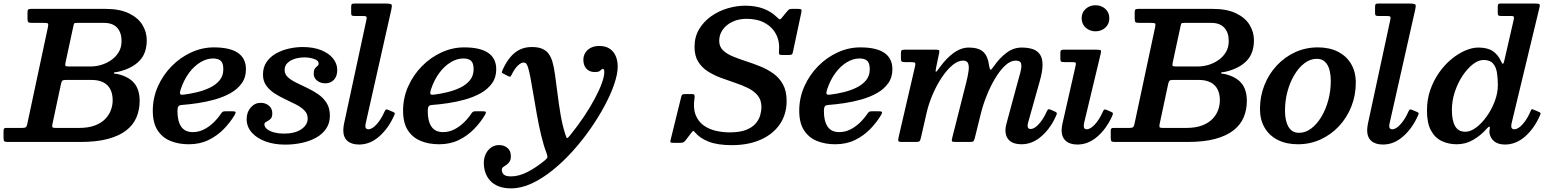

<svg xmlns="http://www.w3.org/2000/svg" viewBox="-63 -800 8734 1082"><path d="M390 0Q482.5 0 546.5 -17.5Q610.5 -35 649.8 -66.2Q689 -97.5 706.5 -139.8Q724 -182 724 -231.5Q724 -293.5 694.5 -330Q665 -366.5 603 -382Q591.5 -385 585.5 -384.5Q579.5 -384 579.5 -388.5Q579.5 -393.5 585.8 -393.2Q592 -393 605 -396Q680.5 -414 722.2 -456.5Q764 -499 764 -573.5Q764 -619.5 739.5 -659.8Q715 -700 663.2 -725Q611.5 -750 530 -750H113.5Q101.5 -750 96.8 -747Q92 -744 92 -732V-694.5Q92 -678.5 97 -674.8Q102 -671 117.5 -671H183Q203.5 -671 207 -667.5Q210.5 -664 207.5 -649L90.5 -100.5Q87.5 -86.5 82 -82.8Q76.5 -79 59 -79H-28.5Q-37 -79 -40 -75.5Q-43 -72 -43 -63V-23.5Q-43 -7.5 -38.5 -3.8Q-34 0 -19 0ZM380 -79H251Q234 -79 232 -83.8Q230 -88.5 232.5 -101L281 -328.5Q284 -341 288.2 -345.2Q292.5 -349.5 307.5 -349.5H454Q491 -349.5 517.5 -336.8Q544 -324 558 -298.2Q572 -272.5 572 -234.5Q572 -208.5 562.5 -181.2Q553 -154 531.2 -130.8Q509.5 -107.5 472.5 -93.2Q435.5 -79 380 -79ZM322 -425.5Q306.5 -425.5 305.2 -430.2Q304 -435 306 -446.5L350.5 -653Q353 -665 355.2 -668Q357.5 -671 372.5 -671H524Q572 -671 597 -643.8Q622 -616.5 622 -569Q622 -532.5 605.8 -505.8Q589.5 -479 563.2 -461Q537 -443 507.2 -434.2Q477.5 -425.5 450 -425.5Z M798 -176Q798 -108 824.5 -66.5Q851 -25 897 -6Q943 13 1001 13Q1063.5 13 1112.8 -11.2Q1162 -35.5 1198.8 -73.5Q1235.5 -111.5 1259.5 -152.5Q1267 -165.5 1264 -169.2Q1261 -173 1244 -173H1211Q1198 -173 1193.2 -170.8Q1188.5 -168.5 1184 -161.5Q1165.5 -134 1141 -110Q1116.5 -86 1086.8 -70.8Q1057 -55.5 1023.5 -55.5Q978.5 -55.5 957.8 -86.8Q937 -118 937 -173.5Q937 -193 942 -200.2Q947 -207.5 961.5 -208.5Q1003.5 -211.5 1052 -218.8Q1100.5 -226 1148.5 -239.5Q1196.5 -253 1236 -275.2Q1275.5 -297.5 1299.2 -330.5Q1323 -363.5 1323 -409.5Q1323 -471 1277.8 -502Q1232.5 -533 1142 -533Q1076.5 -533 1014.8 -504.8Q953 -476.5 904.2 -427Q855.5 -377.5 826.8 -313Q798 -248.5 798 -176ZM971 -266.5Q954 -264.5 951.8 -271.5Q949.5 -278.5 955 -295.5Q972.5 -348.5 1001.2 -387.8Q1030 -427 1065.8 -448.8Q1101.5 -470.5 1137.5 -470.5Q1167 -470.5 1181.2 -457.2Q1195.5 -444 1195.5 -409.5Q1195.5 -373 1174.8 -347.8Q1154 -322.5 1120.5 -306.2Q1087 -290 1047.8 -280.5Q1008.5 -271 971 -266.5Z M1671 -132Q1671 -96.5 1635.2 -71.8Q1599.5 -47 1535.5 -47Q1508.5 -47 1483.8 -53.2Q1459 -59.5 1443 -71.5Q1427 -83.5 1427 -99.5Q1427 -108.5 1438 -113.8Q1449 -119 1460.2 -128.5Q1471.5 -138 1471.5 -161Q1471.5 -188.5 1452.5 -204.5Q1433.5 -220.5 1406 -220.5Q1373 -220.5 1350 -194.2Q1327 -168 1327 -129Q1327 -86 1355.5 -53.5Q1384 -21 1433 -3Q1482 15 1544 15Q1592.5 15 1637.8 5.2Q1683 -4.5 1718.5 -24.2Q1754 -44 1775 -75Q1796 -106 1796 -148Q1796 -191 1777.5 -220Q1759 -249 1730 -269Q1701 -289 1668.5 -304.2Q1636 -319.5 1607 -333.8Q1578 -348 1559.5 -364.8Q1541 -381.5 1541 -406Q1541 -429.5 1557.2 -445.2Q1573.5 -461 1599 -468.8Q1624.5 -476.5 1653 -476.5Q1680 -476.5 1706.2 -468.2Q1732.5 -460 1732.5 -441.5Q1732.5 -432.5 1725.5 -427.8Q1718.5 -423 1711.8 -414Q1705 -405 1705 -384Q1705 -361 1723.8 -345.8Q1742.5 -330.5 1770 -330.5Q1800.5 -330.5 1819 -350.5Q1837.5 -370.5 1837.5 -405Q1837.5 -441.5 1813.5 -471Q1789.5 -500.5 1745.8 -517.8Q1702 -535 1642.5 -535Q1606 -535 1566.8 -526.5Q1527.5 -518 1494 -499.5Q1460.5 -481 1439.8 -451.5Q1419 -422 1419 -380Q1419 -343.5 1437.2 -318Q1455.5 -292.5 1484 -274Q1512.5 -255.5 1544.8 -240.5Q1577 -225.5 1605.8 -210.8Q1634.5 -196 1652.8 -177.2Q1671 -158.5 1671 -132Z M2142 -744.5Q2147.5 -767 2143.8 -773.5Q2140 -780 2111.5 -780H1934Q1922.5 -780 1919.2 -776.5Q1916 -773 1916 -761V-726Q1916 -716 1919.5 -713Q1923 -710 1933.5 -710H1980Q1998.5 -710 2001.8 -705.8Q2005 -701.5 2001.5 -686.5L1875.5 -101.5Q1874 -94 1872.8 -83.8Q1871.5 -73.5 1871.5 -66.5Q1871.5 -26.5 1894.8 -6Q1918 14.5 1961 14.5Q2022 14.5 2074 -31Q2126 -76.5 2158.5 -150Q2163 -159.5 2161.5 -162.8Q2160 -166 2149.5 -170.5L2127 -180Q2114.5 -185 2111.2 -182.5Q2108 -180 2103 -169Q2084.5 -127 2059.2 -99.2Q2034 -71.5 2013 -71.5Q1996 -71.5 1996 -89Q1996 -93 1996.8 -98.2Q1997.5 -103.5 1998.5 -107.5Z M2208.5 -176Q2208.5 -108 2235 -66.5Q2261.5 -25 2307.5 -6Q2353.5 13 2411.5 13Q2474 13 2523.2 -11.2Q2572.5 -35.5 2609.2 -73.5Q2646 -111.5 2670 -152.5Q2677.5 -165.5 2674.5 -169.2Q2671.5 -173 2654.5 -173H2621.5Q2608.5 -173 2603.8 -170.8Q2599 -168.5 2594.5 -161.5Q2576 -134 2551.5 -110Q2527 -86 2497.2 -70.8Q2467.5 -55.5 2434 -55.5Q2389 -55.5 2368.2 -86.8Q2347.5 -118 2347.5 -173.5Q2347.5 -193 2352.5 -200.2Q2357.5 -207.5 2372 -208.5Q2414 -211.5 2462.5 -218.8Q2511 -226 2559 -239.5Q2607 -253 2646.5 -275.2Q2686 -297.5 2709.8 -330.5Q2733.5 -363.5 2733.5 -409.5Q2733.5 -471 2688.2 -502Q2643 -533 2552.5 -533Q2487 -533 2425.2 -504.8Q2363.5 -476.5 2314.8 -427Q2266 -377.5 2237.2 -313Q2208.5 -248.5 2208.5 -176ZM2381.5 -266.5Q2364.5 -264.5 2362.2 -271.5Q2360 -278.5 2365.5 -295.5Q2383 -348.5 2411.8 -387.8Q2440.5 -427 2476.2 -448.8Q2512 -470.5 2548 -470.5Q2577.5 -470.5 2591.8 -457.2Q2606 -444 2606 -409.5Q2606 -373 2585.2 -347.8Q2564.5 -322.5 2531 -306.2Q2497.5 -290 2458.2 -280.5Q2419 -271 2381.5 -266.5Z M3289 -394Q3307 -394 3314.5 -398.5Q3322 -403 3325.2 -407.2Q3328.5 -411.5 3334.5 -411.5Q3342.5 -411.5 3342.5 -394Q3342.5 -369.5 3328.2 -330.2Q3314 -291 3288.2 -243Q3262.5 -195 3227.8 -143Q3193 -91 3152.5 -41Q3138.5 -23.5 3134 -21.5Q3129.5 -19.5 3122 -45.5Q3106 -95.5 3096 -154.8Q3086 -214 3078.8 -272.5Q3071.5 -331 3064.8 -379Q3058 -427 3049.5 -454.5Q3041.5 -480 3028.2 -497.8Q3015 -515.5 2992.5 -525.2Q2970 -535 2933.5 -535Q2896 -535 2866.2 -520.5Q2836.5 -506 2812.8 -477.8Q2789 -449.5 2770 -407.5Q2765.5 -397 2764.8 -393Q2764 -389 2775.5 -384L2802.5 -370Q2812 -366 2814.5 -369Q2817 -372 2821 -380.5Q2838 -414.5 2856 -431Q2874 -447.5 2886 -447.5Q2899 -447.5 2903.5 -440.2Q2908 -433 2911 -425Q2918 -406 2926 -364.2Q2934 -322.5 2943 -267.5Q2952 -212.5 2962.8 -152.8Q2973.5 -93 2986.8 -37.2Q3000 18.5 3016.5 61.5Q3023 80.5 3022 86.2Q3021 92 3007 104Q2958 144.5 2909.5 169.2Q2861 194 2817 194Q2787.5 194 2776.2 183.8Q2765 173.5 2765 156.5Q2765 147 2772.8 141.2Q2780.5 135.5 2790.8 129Q2801 122.5 2808.5 111.2Q2816 100 2816 80Q2816 50 2796.8 33.8Q2777.5 17.5 2749.5 17.5Q2724 17.5 2704.5 31.5Q2685 45.5 2674.2 68.2Q2663.5 91 2663.5 118.5Q2663.5 146 2672 171.5Q2680.5 197 2698.8 217.5Q2717 238 2746.5 249.8Q2776 261.5 2817.5 261.5Q2874 261.5 2933.2 234Q2992.5 206.5 3051.2 159.2Q3110 112 3164.2 51.8Q3218.5 -8.5 3264.5 -74.5Q3310.5 -140.5 3345 -205.2Q3379.5 -270 3398.8 -326.8Q3418 -383.5 3418 -424.5Q3418 -458 3406.8 -484.2Q3395.5 -510.5 3372.5 -525.8Q3349.5 -541 3314 -541Q3285.5 -541 3265.5 -530.2Q3245.5 -519.5 3235 -501.8Q3224.5 -484 3224.5 -463Q3224.5 -432 3241.5 -413Q3258.5 -394 3289 -394Z M3990 -570Q3990 -605 4010 -633Q4030 -661 4065 -677.5Q4100 -694 4145 -694Q4205 -694 4247.5 -670.5Q4290 -647 4311 -605.8Q4332 -564.5 4327 -511.5Q4325.5 -498.5 4328.2 -494.2Q4331 -490 4347 -490H4375Q4391 -490 4397 -492Q4403 -494 4405.5 -507.5L4452.5 -728.5Q4455.5 -743 4452.2 -746.5Q4449 -750 4431.5 -750H4401Q4389 -750 4384.5 -747.2Q4380 -744.5 4374.5 -738L4345.5 -703Q4336 -689.5 4331 -691.2Q4326 -693 4315.5 -703Q4284.5 -734 4239.8 -751Q4195 -768 4137 -768Q4088 -768 4037.2 -753Q3986.5 -738 3944.5 -708.2Q3902.5 -678.5 3876.8 -635.5Q3851 -592.5 3851 -536Q3851 -485.5 3871.5 -452.5Q3892 -419.5 3925.5 -398Q3959 -376.5 3999.2 -361.5Q4039.5 -346.5 4079.8 -333.2Q4120 -320 4153.5 -303.2Q4187 -286.5 4207.5 -261.2Q4228 -236 4228 -197Q4228 -175 4221 -150.2Q4214 -125.5 4195 -103.5Q4176 -81.5 4140.8 -67.8Q4105.5 -54 4049 -54Q4009.5 -54 3970.5 -63Q3931.5 -72 3901 -94.2Q3870.5 -116.5 3856.2 -155Q3842 -193.5 3851.5 -252Q3852 -261.5 3849.5 -265.8Q3847 -270 3836.5 -270H3797.5Q3786.5 -270 3782.2 -266.8Q3778 -263.5 3776 -254.5L3715.5 -9Q3713 1.5 3717.8 3.2Q3722.5 5 3735.5 5H3771Q3783.5 5 3789.2 1.5Q3795 -2 3800 -8.5L3832.5 -51Q3841.5 -62.5 3844.2 -62.5Q3847 -62.5 3855 -52.5Q3881.5 -21 3931.2 -1.5Q3981 18 4061 18Q4154.5 18 4224 -13Q4293.5 -44 4331.8 -100Q4370 -156 4370 -231Q4370 -286.5 4349.5 -324Q4329 -361.5 4295 -385.8Q4261 -410 4220.5 -426.2Q4180 -442.5 4139.5 -455.5Q4099 -468.5 4065 -482.8Q4031 -497 4010.5 -517.5Q3990 -538 3990 -570Z M4441 -176Q4441 -108 4467.5 -66.5Q4494 -25 4540 -6Q4586 13 4644 13Q4706.5 13 4755.8 -11.2Q4805 -35.5 4841.8 -73.5Q4878.5 -111.5 4902.5 -152.5Q4910 -165.5 4907 -169.2Q4904 -173 4887 -173H4854Q4841 -173 4836.2 -170.8Q4831.5 -168.5 4827 -161.5Q4808.5 -134 4784 -110Q4759.5 -86 4729.8 -70.8Q4700 -55.5 4666.5 -55.5Q4621.5 -55.5 4600.8 -86.8Q4580 -118 4580 -173.5Q4580 -193 4585 -200.2Q4590 -207.5 4604.5 -208.5Q4646.5 -211.5 4695 -218.8Q4743.5 -226 4791.5 -239.5Q4839.5 -253 4879 -275.2Q4918.5 -297.5 4942.2 -330.5Q4966 -363.5 4966 -409.5Q4966 -471 4920.8 -502Q4875.5 -533 4785 -533Q4719.5 -533 4657.8 -504.8Q4596 -476.5 4547.2 -427Q4498.5 -377.5 4469.8 -313Q4441 -248.5 4441 -176ZM4614 -266.5Q4597 -264.5 4594.8 -271.5Q4592.5 -278.5 4598 -295.5Q4615.5 -348.5 4644.2 -387.8Q4673 -427 4708.8 -448.8Q4744.5 -470.5 4780.5 -470.5Q4810 -470.5 4824.2 -457.2Q4838.5 -444 4838.5 -409.5Q4838.5 -373 4817.8 -347.8Q4797 -322.5 4763.5 -306.2Q4730 -290 4690.8 -280.5Q4651.5 -271 4614 -266.5Z M5034 -520Q5020 -520 5017 -515.5Q5014 -511 5014 -496.5V-471Q5014 -456 5018.8 -453Q5023.5 -450 5038.5 -450H5069Q5089.5 -450 5093.5 -445.8Q5097.5 -441.5 5093.5 -425.5L5001.5 -29Q4997.5 -10.5 4999.2 -5.2Q5001 0 5024.5 0H5097.5Q5115 0 5119 -4.5Q5123 -9 5126.5 -22.5L5159.5 -167Q5171.5 -218.5 5194 -270.2Q5216.5 -322 5245 -364.5Q5273.5 -407 5304.5 -432.8Q5335.5 -458.5 5364 -458.5Q5386.5 -458.5 5392.8 -442.5Q5399 -426.5 5395 -398.2Q5391 -370 5381.5 -332.5L5304 -26.5Q5299.5 -9 5301.2 -4.5Q5303 0 5325 0H5402.5Q5418.5 0 5422.8 -4.2Q5427 -8.5 5430 -20.5L5464 -158Q5476.5 -209.5 5497.8 -262.2Q5519 -315 5545.8 -359.5Q5572.5 -404 5602 -431.2Q5631.5 -458.5 5661 -458.5Q5687.5 -458.5 5691.5 -441Q5695.5 -423.5 5687.5 -393.2Q5679.5 -363 5668.5 -324L5608.5 -102Q5606 -94 5604.5 -83.5Q5603 -73 5603 -66Q5603 -28.5 5626 -7.8Q5649 13 5693.5 13Q5753.5 13 5804.2 -30.5Q5855 -74 5886.5 -143Q5894 -158 5892.2 -163.2Q5890.5 -168.5 5877 -173.5L5860 -181Q5848.5 -186 5844.2 -183.8Q5840 -181.5 5835.5 -171Q5816 -127.5 5790.8 -100.2Q5765.5 -73 5745 -73Q5728 -73 5728 -90.5Q5728 -99.5 5732 -113.5L5796 -341Q5812 -396.5 5812.2 -433.2Q5812.5 -470 5798.5 -491.8Q5784.5 -513.5 5758 -522.8Q5731.5 -532 5694 -532Q5649 -532 5610 -503.2Q5571 -474.5 5536.5 -425Q5523.5 -406.5 5519.2 -407Q5515 -407.5 5511.5 -427.5Q5504.5 -484 5477.8 -508Q5451 -532 5397 -532Q5352.5 -532 5310.2 -501Q5268 -470 5231.5 -418.5Q5213.5 -392.5 5210.8 -395.8Q5208 -399 5213 -422.5L5229.5 -501.5Q5232.5 -515.5 5227.8 -517.8Q5223 -520 5206.5 -520Z M6139 -493.5Q6143.5 -511.5 6140.5 -515.8Q6137.5 -520 6116 -520H5932.5Q5921.5 -520 5917 -517Q5912.5 -514 5912.5 -502.5V-471Q5912.5 -457 5916.2 -453.5Q5920 -450 5933.5 -450H5980.5Q5995.5 -450 5998.5 -446.2Q6001.5 -442.5 5998.5 -429.5L5924 -101.5Q5923 -95 5921.2 -84.8Q5919.5 -74.5 5919.5 -67Q5919.5 -27.5 5942.8 -6.5Q5966 14.5 6009 14.5Q6069 14.5 6120 -29.2Q6171 -73 6203.5 -143.5Q6208.5 -155 6208.8 -160.2Q6209 -165.5 6199 -169.5L6175 -180Q6163.5 -185 6159.5 -182Q6155.5 -179 6151 -168.5Q6132.5 -126.5 6107.2 -99Q6082 -71.5 6061 -71.5Q6044.5 -71.5 6044.5 -89Q6044.5 -93 6045 -98.2Q6045.5 -103.5 6046.5 -107.5ZM6032.5 -697Q6032.5 -664.5 6055.5 -644Q6078.5 -623.5 6110.5 -623.5Q6143 -623.5 6165.8 -644Q6188.5 -664.5 6188.5 -697Q6188.5 -730 6165.8 -750.2Q6143 -770.5 6110.5 -770.5Q6078.5 -770.5 6055.5 -750.2Q6032.5 -730 6032.5 -697Z M6629.5 0Q6722 0 6786 -17.5Q6850 -35 6889.2 -66.2Q6928.5 -97.5 6946 -139.8Q6963.5 -182 6963.5 -231.5Q6963.5 -293.5 6934 -330Q6904.5 -366.5 6842.5 -382Q6831 -385 6825 -384.5Q6819 -384 6819 -388.5Q6819 -393.5 6825.2 -393.2Q6831.5 -393 6844.5 -396Q6920 -414 6961.8 -456.5Q7003.5 -499 7003.5 -573.5Q7003.5 -619.5 6979 -659.8Q6954.5 -700 6902.8 -725Q6851 -750 6769.5 -750H6353Q6341 -750 6336.2 -747Q6331.5 -744 6331.5 -732V-694.5Q6331.5 -678.5 6336.5 -674.8Q6341.5 -671 6357 -671H6422.5Q6443 -671 6446.5 -667.5Q6450 -664 6447 -649L6330 -100.5Q6327 -86.5 6321.5 -82.8Q6316 -79 6298.5 -79H6211Q6202.5 -79 6199.5 -75.5Q6196.5 -72 6196.5 -63V-23.5Q6196.5 -7.5 6201 -3.8Q6205.5 0 6220.5 0ZM6619.5 -79H6490.5Q6473.5 -79 6471.5 -83.8Q6469.5 -88.5 6472 -101L6520.5 -328.5Q6523.5 -341 6527.8 -345.2Q6532 -349.5 6547 -349.5H6693.5Q6730.5 -349.5 6757 -336.8Q6783.5 -324 6797.5 -298.2Q6811.5 -272.5 6811.5 -234.5Q6811.5 -208.5 6802 -181.2Q6792.5 -154 6770.8 -130.8Q6749 -107.5 6712 -93.2Q6675 -79 6619.5 -79ZM6561.5 -425.5Q6546 -425.5 6544.8 -430.2Q6543.5 -435 6545.5 -446.5L6590 -653Q6592.5 -665 6594.8 -668Q6597 -671 6612 -671H6763.5Q6811.5 -671 6836.5 -643.8Q6861.5 -616.5 6861.5 -569Q6861.5 -532.5 6845.2 -505.8Q6829 -479 6802.8 -461Q6776.5 -443 6746.8 -434.2Q6717 -425.5 6689.5 -425.5Z M7037.5 -186Q7037.5 -125 7063.8 -80.2Q7090 -35.5 7138.2 -11.2Q7186.5 13 7251.5 13Q7320 13 7379.2 -14.2Q7438.5 -41.5 7483 -89.2Q7527.5 -137 7552.5 -200Q7577.5 -263 7577.5 -334Q7577.5 -395 7551 -439.8Q7524.5 -484.5 7476.5 -508.8Q7428.5 -533 7363.5 -533Q7295 -533 7235.8 -505.8Q7176.5 -478.5 7132 -430.8Q7087.5 -383 7062.5 -320.2Q7037.5 -257.5 7037.5 -186ZM7178.5 -177Q7178.5 -233 7192.5 -284.8Q7206.5 -336.5 7231.5 -378.2Q7256.5 -420 7288.8 -444.2Q7321 -468.5 7357.5 -468.5Q7386 -468.5 7403.5 -452Q7421 -435.5 7428.8 -407Q7436.5 -378.5 7436.5 -343Q7436.5 -287.5 7422.5 -235.5Q7408.5 -183.5 7383.5 -141.8Q7358.5 -100 7326.2 -75.8Q7294 -51.5 7257.5 -51.5Q7229 -51.5 7211.8 -68Q7194.5 -84.5 7186.5 -113Q7178.5 -141.5 7178.5 -177Z M7912 -744.5Q7917.5 -767 7913.8 -773.5Q7910 -780 7881.5 -780H7704Q7692.5 -780 7689.2 -776.5Q7686 -773 7686 -761V-726Q7686 -716 7689.5 -713Q7693 -710 7703.5 -710H7750Q7768.5 -710 7771.8 -705.8Q7775 -701.5 7771.5 -686.5L7645.5 -101.5Q7644 -94 7642.8 -83.8Q7641.5 -73.5 7641.5 -66.5Q7641.5 -26.5 7664.8 -6Q7688 14.5 7731 14.5Q7792 14.5 7844 -31Q7896 -76.5 7928.5 -150Q7933 -159.5 7931.5 -162.8Q7930 -166 7919.5 -170.5L7897 -180Q7884.5 -185 7881.2 -182.5Q7878 -180 7873 -169Q7854.5 -127 7829.2 -99.2Q7804 -71.5 7783 -71.5Q7766 -71.5 7766 -89Q7766 -93 7766.8 -98.2Q7767.5 -103.5 7768.5 -107.5Z M8378 -320Q8378 -275.5 8360.5 -229.2Q8343 -183 8315.2 -144Q8287.5 -105 8255.5 -81.2Q8223.5 -57.5 8195 -57.5Q8155 -57.5 8137 -89.5Q8119 -121.5 8119 -180Q8119 -232 8135.5 -282Q8152 -332 8179 -372.8Q8206 -413.5 8237.2 -437.8Q8268.5 -462 8297.5 -462Q8333.5 -462 8350.8 -442.2Q8368 -422.5 8373 -390Q8378 -357.5 8378 -320ZM8615.5 -150Q8620 -159.5 8618.5 -162.8Q8617 -166 8609 -169.5L8578 -182.5Q8571.5 -185.5 8569 -184.2Q8566.5 -183 8563.5 -176Q8545 -131 8519 -101.2Q8493 -71.5 8470.5 -71.5Q8453.5 -71.5 8453.5 -89Q8453.5 -93 8454.2 -98.2Q8455 -103.5 8456 -107.5L8612.5 -757.5Q8616.5 -773 8611.8 -776.5Q8607 -780 8587 -780H8392.5Q8382.5 -780 8380 -776Q8377.5 -772 8377.5 -761V-728Q8377.5 -717 8380.8 -713.5Q8384 -710 8394.5 -710H8453Q8467 -710 8468.2 -704.5Q8469.5 -699 8467.5 -689.5L8413.5 -454.5Q8410 -440 8406 -440.5Q8402 -441 8395 -456.5Q8379 -492 8349.5 -512Q8320 -532 8267.5 -532Q8233 -532 8193.8 -515Q8154.5 -498 8116.2 -466.5Q8078 -435 8047 -391Q8016 -347 7997.2 -293Q7978.5 -239 7978.5 -177Q7978.5 -105.5 8001.5 -64Q8024.5 -22.5 8062.5 -4.8Q8100.5 13 8146.5 13Q8196 13 8239 -11.8Q8282 -36.5 8316 -75.5Q8326 -86.5 8330 -86.8Q8334 -87 8332.5 -75Q8332 -71.5 8331 -65Q8330 -58.5 8331 -49Q8336.5 -20 8358.5 -2.8Q8380.5 14.5 8418.5 14.5Q8480 14.5 8531.8 -31Q8583.5 -76.5 8615.5 -150Z"/></svg>

Font: Besley SemiBold
Style: Italic
Weight: 600
Italic angle: -13°
Designer: Owen Earl
Foundry: indestructible type*
Version: Version 2.001